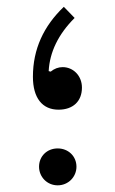

<svg xmlns="http://www.w3.org/2000/svg" viewBox="-20 -539 338 564"><path d="M167.5 -519C108.4 -462.4 76.7 -395 76.7 -313.5C76.7 -251 104.5 -216.8 151.9 -216.8C194.3 -216.8 220.7 -241.2 220.7 -281.7C220.7 -316.9 194.8 -341.8 164.1 -341.8C151.4 -341.8 139.6 -337.4 128.9 -328.6L123 -330.1C126 -386.2 151.4 -438.5 199.2 -486.3ZM94.7 -49.3C94.7 -19.5 118.2 5.4 149.4 5.4C180.7 5.4 204.6 -19.5 204.6 -49.3C204.6 -80.1 180.7 -103 149.4 -103C118.2 -103 94.7 -80.1 94.7 -49.3Z"/></svg>

Font: Estedad Regular
Style: Regular
Weight: 400
Designer: Amin Abedi
Version: Version 7.3